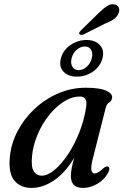

<svg xmlns="http://www.w3.org/2000/svg" viewBox="-20 -887 591 917"><path d="M423.5 -130Q413 -89.5 416.5 -74Q420 -58.5 432 -58.5Q447 -58.5 471.5 -81.5Q487 -95.5 496 -91Q508.5 -85 496 -61Q478 -28.5 444.8 -9Q411.5 10.5 376 10.5Q318.5 10.5 318.5 -46.5Q318.5 -61.5 321.8 -80.5Q325 -99.5 334.5 -133.5Q293 -63.5 239.5 -26.5Q186 10.5 130.5 10.5Q77.5 10.5 48.5 -24.8Q19.5 -60 27 -136.5Q32.5 -199.5 63 -258.8Q93.5 -318 143.2 -365.2Q193 -412.5 256.2 -440.2Q319.5 -468 390 -468Q454 -468 485.5 -454.5Q517 -441 515.5 -421.5Q514 -405 502 -398Q490 -391 485.5 -374.5ZM133 -141.5Q128 -90 141.2 -69Q154.5 -48 179 -48Q207.5 -48 240.5 -75.5Q273.5 -103 304.8 -150Q336 -197 359.2 -255.8Q382.5 -314.5 391.5 -377Q399 -426 362.5 -426Q323 -426 284.5 -401.5Q246 -377 213.5 -336Q181 -295 159.5 -244.2Q138 -193.5 133 -141.5ZM451 -824.5Q474 -847 492.5 -858.8Q511 -870.5 530 -865Q545 -860.5 548.5 -847.2Q552 -834 544.5 -819.5Q536.5 -803.5 520.5 -793.2Q504.5 -783 480.5 -773.5L378 -722Q363.5 -717.5 359 -725Q356.5 -729.5 360 -734.2Q363.5 -739 368 -743.5ZM347 -521Q305.5 -521 283 -545.2Q260.5 -569.5 271 -609Q281 -647.5 316.2 -671.8Q351.5 -696 393 -696Q435 -696 457.2 -671.5Q479.5 -647 469.5 -609Q459.5 -570 424.5 -545.5Q389.5 -521 347 -521ZM385 -665Q364.5 -665 346.5 -649.5Q328.5 -634 322 -609Q316 -583.5 326 -567.8Q336 -552 356.5 -552Q376.5 -552 394.2 -568Q412 -584 418.5 -609Q424.5 -634 415 -649.5Q405.5 -665 385 -665Z"/></svg>

Font: Fraunces 9pt
Style: Italic
Weight: 400
Italic angle: -16°
Version: Version 1.000;[b76b70a41]